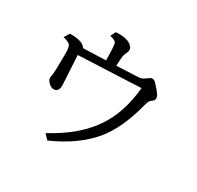

<svg xmlns="http://www.w3.org/2000/svg" viewBox="-148 -814 1057 1030"><g transform="rotate(30 380.0 -299.0)"><path d="M81.1 -512.2Q86.9 -512.2 88.4 -512.2Q161.6 -512.2 180.2 -480Q213.4 -481.4 266.1 -482.9Q296.4 -483.9 319.8 -484.9V-492.2Q319.3 -573.7 313.5 -588.9Q307.1 -605 273.9 -609.9L289.1 -642.1Q301.3 -643.1 310.5 -643.1Q358.9 -643.1 383.3 -624.5Q400.9 -611.3 400.9 -594.7Q400.9 -585.4 395 -574.2Q389.6 -564 386.2 -548.8Q384.3 -542 381.8 -487.8L395.5 -488.3Q520 -492.7 531.2 -496.1Q545.4 -500.5 569.3 -519Q576.7 -524.9 583.5 -524.9Q596.7 -524.9 608.4 -512.2Q635.3 -482.9 647.9 -464.8Q655.3 -454.6 655.3 -440.4Q655.3 -428.2 636.2 -417Q626.5 -411.1 617.2 -375Q575.2 -213.9 501 -125Q416 -22.9 262.2 44.9L233.9 15.1Q390.1 -67.9 468.8 -181.6Q544.4 -290 559.1 -451.2Q531.2 -449.2 421.4 -444.8Q231 -437 173.8 -434.1Q180.2 -323.2 181.6 -295.9Q184.1 -261.2 184.1 -252.4Q184.1 -210 152.8 -210Q135.7 -210 117.7 -229.5Q106 -241.7 106 -254.4Q106 -255.4 109.4 -276.9Q113.3 -303.7 113.3 -408.7Q113.3 -448.7 103.5 -460Q94.2 -470.7 60.1 -479Z"/></g></svg>

Font: BIZ UDPMincho
Style: Regular
Weight: 400
Designer: TypeBank Co., Ltd.
Foundry: Morisawa Inc.
Version: Version 1.06